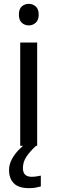

<svg xmlns="http://www.w3.org/2000/svg" viewBox="-20 -757 298 997"><path d="M130 -737Q150 -737 165.5 -723.5Q181 -710 181 -681Q181 -653 165.5 -639Q150 -625 130 -625Q108 -625 93 -639Q78 -653 78 -681Q78 -710 93 -723.5Q108 -737 130 -737ZM173 -536V0H85V-536ZM99 116Q99 161 144 161Q161 161 172.5 158.5Q184 156 192 155V211Q178 215 164 217.5Q150 220 130 220Q77 220 52 195Q27 170 27 126Q27 97 41.5 70Q56 43 77.5 21Q99 -1 119 -15L167 0Q133 32 116 58.5Q99 85 99 116Z"/></svg>

Font: Noto Sans Mayan Numerals
Style: Regular
Weight: 400
Designer: Monotype Design Team
Foundry: Monotype Imaging Inc.
Version: Version 2.001; ttfautohint (v1.8.4.7-5d5b)